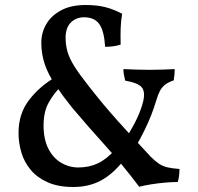

<svg xmlns="http://www.w3.org/2000/svg" viewBox="-20 -737 792 767"><path d="M483 -185Q512 -231 528 -265.5Q544 -300 552 -332Q561 -371 546 -388.5Q531 -406 480 -415Q477 -427 475 -438.5Q473 -450 473 -461Q494 -460 523.5 -459Q553 -458 578 -458Q603 -458 631.5 -459Q660 -460 678 -461Q678 -451 677 -439Q676 -427 674 -416Q653 -409 640 -399Q627 -389 619 -374Q611 -359 604 -335Q595 -305 584 -277Q573 -249 558 -218Q543 -187 521 -149ZM582 -111Q600 -93 615 -83Q630 -73 649 -68.5Q668 -64 697 -62Q697 -51 695.5 -36.5Q694 -22 690 -10Q669 -10 640 -7.5Q611 -5 583 -0.5Q555 4 536 9Q469 -80 401.5 -154.5Q334 -229 268 -307Q229 -356 201 -397.5Q173 -439 159 -480Q145 -521 145 -566Q145 -606 164.5 -640Q184 -674 223.5 -695.5Q263 -717 322 -717Q367 -717 400.5 -708.5Q434 -700 468 -682Q463 -655 462 -623Q461 -591 462 -559Q448 -554 431.5 -552Q415 -550 400 -550Q396 -614 376.5 -641Q357 -668 316 -668Q284 -668 263 -647Q242 -626 242 -586Q242 -558 249.5 -531Q257 -504 277.5 -471.5Q298 -439 336 -391Q351 -372 371.5 -346.5Q392 -321 421 -287.5Q450 -254 489.5 -211Q529 -168 582 -111ZM293 -68Q336 -68 371 -84.5Q406 -101 442 -141L477 -100Q432 -42 383.5 -16Q335 10 273 10Q213 10 171 -8.5Q129 -27 103 -58Q77 -89 65.5 -127.5Q54 -166 54 -206Q54 -283 96.5 -338Q139 -393 203 -430L223 -391Q196 -365 175 -328Q154 -291 154 -236Q154 -181 173 -143.5Q192 -106 224 -87Q256 -68 293 -68Z"/></svg>

Font: Vollkorn Medium
Style: Regular
Weight: 500
Designer: Friedrich Althausen
Foundry: Friedrich Althausen
Version: Version 5.000